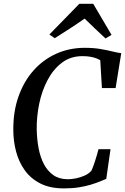

<svg xmlns="http://www.w3.org/2000/svg" viewBox="-20 -1010 676 1038"><path d="M326 8.5Q250 8.5 197.8 -18.2Q145.5 -45 113.5 -90Q81.5 -135 66.8 -191.2Q52 -247.5 52 -306.5Q51 -406 79.8 -487.8Q108.5 -569.5 160.8 -628.5Q213 -687.5 284 -719.5Q355 -751.5 438.5 -751.5Q486 -751.5 523.5 -745Q561 -738.5 589 -731.5Q617 -724.5 635.5 -722.5L605 -534H531L522 -684.5Q512.5 -690 499.8 -695Q487 -700 468.8 -703.2Q450.5 -706.5 425.5 -706.5Q361.5 -706.5 314.5 -670.8Q267.5 -635 236.8 -576.5Q206 -518 191.8 -448.2Q177.5 -378.5 178.5 -310.5Q179.5 -258 188.5 -209.5Q197.5 -161 217.2 -123Q237 -85 268.8 -63Q300.5 -41 347 -41Q367 -41 391.8 -46Q416.5 -51 439.2 -61.5Q462 -72 475 -88.5Q480 -99.5 485 -113.5Q490 -127.5 495 -143Q500 -158.5 504.5 -174Q509 -189.5 512.5 -203.5H577.5L554.5 -43Q540 -37 519.2 -28.5Q498.5 -20 470.5 -11.5Q442.5 -3 406.5 2.8Q370.5 8.5 326 8.5ZM247 -823.5 409 -989.5H484L583 -821.5L550.5 -802Q522 -828.5 493.5 -855.5Q465 -882.5 437.5 -909.5Q399 -882.5 358.5 -856.2Q318 -830 276 -803.5Z"/></svg>

Font: Merriweather 60pt Medium
Style: Italic
Weight: 500
Italic angle: -7.8°
Version: Version 2.101